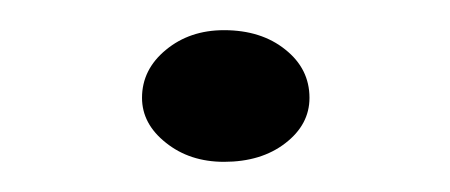

<svg xmlns="http://www.w3.org/2000/svg" viewBox="-20 -93 295 126"><path d="M127 13.2Q104.5 13.2 88.9 0.7Q73.2 -11.7 73.2 -28.8Q73.2 -47.4 88.9 -60.3Q104.5 -73.2 127 -73.2Q151.4 -73.2 167.2 -60.5Q183.1 -47.9 183.1 -28.8Q183.1 -11.2 167.2 1Q151.4 13.2 127 13.2Z"/></svg>

Font: BioRhyme ExtraLight
Style: Regular
Weight: 275
Designer: Aoife Mooney
Foundry: Aoife Mooney Type
Version: Version 1.500;PS 001.500;hotconv 1.0.88;makeotf.lib2.5.64775